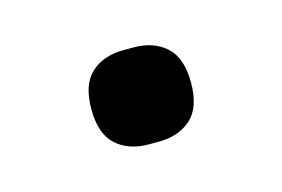

<svg xmlns="http://www.w3.org/2000/svg" viewBox="-35 -390 353 240"><g transform="rotate(-15 141.0 -270.0)"><path d="M77 -270Q77 -302 93 -316.5Q109 -331 135 -331H148Q174 -331 190 -316.5Q206 -302 206 -270Q206 -238 190 -223.5Q174 -209 148 -209H135Q109 -209 93 -223.5Q77 -238 77 -270Z"/></g></svg>

Font: IBM Plex Sans Arabic
Style: Regular
Weight: 400
Designer: Mike Abbink, Paul van der Laan, Pieter van Rosmalen, Wael Morcos, Khajak Apelian
Foundry: Bold Monday
Version: Version 1.005